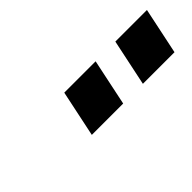

<svg xmlns="http://www.w3.org/2000/svg" viewBox="2 -1082 537 537"><g transform="rotate(-45 270.5 -814.0)"><path d="M185 -745 214 -883H338L309 -745ZM387 -745 416 -883H541L512 -745Z"/></g></svg>

Font: Mona Sans Condensed
Style: Bold Italic
Weight: 700
Width: 3
Italic angle: -11.7°
Designer: Deni Anggara
Foundry: GitHub
Version: Version 1.001; ttfautohint (v1.8.4.7-5d5b);gftools[0.9.31]